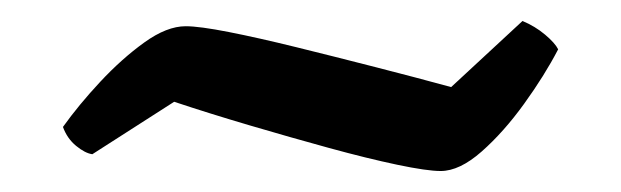

<svg xmlns="http://www.w3.org/2000/svg" viewBox="-20 -407 592 183"><path d="M400 -244Q387 -244 358.5 -250Q330 -256 293.5 -266Q257 -276 218 -287.5Q179 -299 146 -310L68 -260Q61 -261 52.5 -268Q44 -275 40 -286Q55 -307 75.5 -329Q96 -351 117.5 -366.5Q139 -382 157 -382Q170 -382 198 -376.5Q226 -371 262.5 -362Q299 -353 338 -343Q377 -333 410 -324L478 -387Q490 -382 499.5 -374Q509 -366 512 -360Q499 -335 479.5 -308Q460 -281 439 -262.5Q418 -244 400 -244Z"/></svg>

Font: Texturina 72pt
Style: Bold
Weight: 700
Designer: Guillermo Torres Carreño
Foundry: Omnibus-Type
Version: Version 1.002; ttfautohint (v1.8.3)